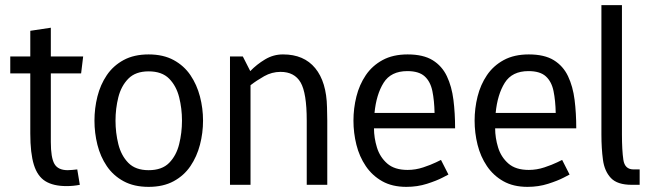

<svg xmlns="http://www.w3.org/2000/svg" viewBox="-20 -720 2534 748"><path d="M281 -60 291 0Q266 5 239 5Q188 5 157 -14Q126 -33 112 -78Q98 -123 98 -200V-434H20V-500H98V-600L178 -612V-500H304L296 -434H178V-167Q178 -106 192 -81.5Q206 -57 244 -57Q253 -57 261.5 -58Q270 -59 281 -60Z M348 -250Q348 -298 359.5 -344Q371 -390 396 -427Q421 -464 461.5 -486Q502 -508 559 -508Q616 -508 656.5 -486Q697 -464 722 -427Q747 -390 759 -344Q771 -298 771 -250Q771 -202 759 -156Q747 -110 722 -73Q697 -36 656.5 -14Q616 8 559 8Q502 8 461.5 -14Q421 -36 396 -73Q371 -110 359.5 -156Q348 -202 348 -250ZM430 -250Q430 -203 441 -158.5Q452 -114 480 -85.5Q508 -57 559 -57Q611 -57 639 -85.5Q667 -114 678 -158.5Q689 -203 689 -250Q689 -297 678 -341Q667 -385 639 -413.5Q611 -442 559 -442Q508 -442 480 -413.5Q452 -385 441 -341Q430 -297 430 -250Z M1255 0H1175V-250Q1175 -358 1151 -399Q1127 -440 1073 -440Q1039 -440 1009 -423Q979 -406 956 -388V0H876V-500H926L955 -443Q980 -469 1012.5 -488.5Q1045 -508 1082 -508H1083Q1164 -508 1208 -454.5Q1252 -401 1254 -302L1255 -250Z M1563 8Q1508 8 1469 -14Q1430 -36 1405 -73Q1380 -110 1368.5 -156Q1357 -202 1357 -250Q1357 -298 1368.5 -344Q1380 -390 1405 -427Q1430 -464 1470.5 -486Q1511 -508 1568 -508Q1629 -508 1665.5 -485.5Q1702 -463 1721 -423Q1740 -383 1746.5 -331Q1753 -279 1753 -220H1437Q1437 -183 1448.5 -145.5Q1460 -108 1488.5 -83Q1517 -58 1568 -58Q1599 -58 1629 -68Q1659 -78 1678.5 -87.5Q1698 -97 1698 -97L1727 -40Q1727 -40 1704 -28Q1681 -16 1643.5 -4Q1606 8 1563 8ZM1567 -443Q1503 -443 1474.5 -397.5Q1446 -352 1439 -280H1673Q1672 -328 1664.5 -365Q1657 -402 1634.5 -422.5Q1612 -443 1567 -443Z M2035 8Q1980 8 1941 -14Q1902 -36 1877 -73Q1852 -110 1840.5 -156Q1829 -202 1829 -250Q1829 -298 1840.5 -344Q1852 -390 1877 -427Q1902 -464 1942.5 -486Q1983 -508 2040 -508Q2101 -508 2137.5 -485.5Q2174 -463 2193 -423Q2212 -383 2218.5 -331Q2225 -279 2225 -220H1909Q1909 -183 1920.5 -145.5Q1932 -108 1960.5 -83Q1989 -58 2040 -58Q2071 -58 2101 -68Q2131 -78 2150.5 -87.5Q2170 -97 2170 -97L2199 -40Q2199 -40 2176 -28Q2153 -16 2115.5 -4Q2078 8 2035 8ZM2039 -443Q1975 -443 1946.5 -397.5Q1918 -352 1911 -280H2145Q2144 -328 2136.5 -365Q2129 -402 2106.5 -422.5Q2084 -443 2039 -443Z M2448 -60H2472V0H2441Q2385 0 2360 -26.5Q2335 -53 2329 -97.5Q2323 -142 2323 -196V-700H2403V-196Q2403 -135 2408.5 -97.5Q2414 -60 2448 -60Z"/></svg>

Font: Epunda Sans
Style: Regular
Weight: 400
Designer: Simon Atzbach
Foundry: typofactur
Version: Version 2.204; ttfautohint (v1.8.4.7-5d5b)